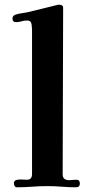

<svg xmlns="http://www.w3.org/2000/svg" viewBox="-20 -792 386 815"><path d="M319 -13Q319 -29 305 -29Q294 -29 280 -27.5Q266 -26 256 -31Q246 -36 246 -53Q246 -229 247 -406Q248 -583 248 -759Q248 -767 242.5 -769.5Q237 -772 231 -772Q228 -772 225 -771.5Q222 -771 219 -770Q190 -763 160.5 -755.5Q131 -748 101 -741Q88 -738 73.5 -736Q59 -734 46 -730Q33 -725 33 -714Q33 -698 48 -698Q60 -698 71.5 -701.5Q83 -705 95 -705Q112 -705 114 -688.5Q116 -672 116 -661Q116 -529 116 -397.5Q116 -266 116 -134V-53Q116 -29 94 -29Q87 -29 73.5 -30Q60 -31 49.5 -28Q39 -25 39 -14Q39 -8 42 -2.5Q45 3 52 3Q84 3 116.5 0.5Q149 -2 181 -2Q212 -2 242 0.5Q272 3 303 3Q319 3 319 -13Z"/></svg>

Font: UoqMunThenKhung
Style: Regular
Weight: 400
Designer: Font-Kai, 金井和夫, 宇文滿月
Foundry: Kazuo Kanai, Moonlit Owen
Version: Version 1.197